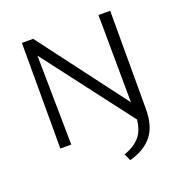

<svg xmlns="http://www.w3.org/2000/svg" viewBox="-150 -789 1069 1124"><g transform="rotate(-20 384.5 -227.0)"><path d="M109 -658H179L590 -113L586 -658H659V-47Q659 62 610 121Q561 180 470 204L451 161Q514 139 548 100.5Q582 62 589 -6L169 -557L177 0H109Z"/></g></svg>

Font: QiushuiShotai Bright
Style: Regular
Weight: 400
Designer: Christian Thalmann (Catharsis Fonts)
Version: Version 1.250;